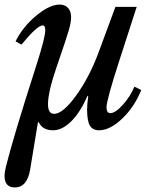

<svg xmlns="http://www.w3.org/2000/svg" viewBox="-34 -560 694 840"><path d="M123 -268Q24 40 -8 169Q-14 193 -14 210Q-14 260 31 260Q85 260 98 181L132 -25L135 -26Q152 10 198 10Q238 10 277.5 -29Q317 -68 349 -141L352 -138Q347 -106 347 -81Q347 -32 359 -11Q371 10 399 10Q447 10 500.5 -41Q554 -92 584 -166L554 -181Q535 -136 502.5 -100.5Q470 -65 449 -65Q432 -65 432 -91Q432 -122 490 -301L564 -530H471L397 -330Q357 -222 299 -142Q241 -62 203 -62Q176 -62 176 -104Q176 -156 211 -259Q257 -393 267 -427.5Q277 -462 277 -485Q277 -511 263.5 -525.5Q250 -540 227 -540Q183 -540 124.5 -491.5Q66 -443 34 -379L60 -365Q129 -449 153 -449Q164 -449 164 -428Q164 -395 123 -268Z"/></svg>

Font: Libre Baskerville
Style: Italic
Weight: 400
Italic angle: -15°
Designer: Pablo Impallari, Rodrigo Fuenzalida
Foundry: Pablo Impallari, Rodrigo Fuenzalida
Version: Version 1.051;Glyphs 3.2.3 (3260)